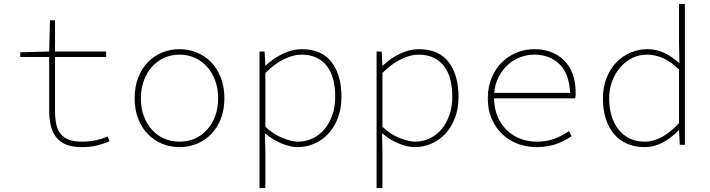

<svg xmlns="http://www.w3.org/2000/svg" viewBox="-20 -742 3640 984"><path d="M398 12Q350 12 318 -1.5Q286 -15 267 -40Q248 -65 240 -99.5Q232 -134 232 -176V-450H84V-474L232 -478L236 -638H262V-478H524V-450H262V-172Q262 -136 268 -107Q274 -78 289 -58Q304 -38 331 -27Q358 -16 400 -16Q439 -16 470.5 -23Q502 -30 532 -42L542 -18Q509 -4 475.5 4Q442 12 398 12Z M900 12Q853 12 811.5 -5Q770 -22 738.5 -54Q707 -86 688.5 -132.5Q670 -179 670 -238Q670 -298 688.5 -345Q707 -392 738.5 -424Q770 -456 811.5 -473Q853 -490 900 -490Q947 -490 988.5 -473Q1030 -456 1061.5 -424Q1093 -392 1111.5 -345Q1130 -298 1130 -238Q1130 -179 1111.5 -132.5Q1093 -86 1061.5 -54Q1030 -22 988.5 -5Q947 12 900 12ZM900 -16Q943 -16 979 -32Q1015 -48 1041.5 -77.5Q1068 -107 1083 -147.5Q1098 -188 1098 -238Q1098 -287 1083 -328.5Q1068 -370 1041.5 -399.5Q1015 -429 979 -445.5Q943 -462 900 -462Q857 -462 821 -445.5Q785 -429 758.5 -399.5Q732 -370 717 -328.5Q702 -287 702 -238Q702 -188 717 -147.5Q732 -107 758.5 -77.5Q785 -48 821 -32Q857 -16 900 -16Z M1310 222V-478H1336L1340 -406H1342Q1379 -442 1428.5 -466Q1478 -490 1526 -490Q1629 -490 1679.5 -423.5Q1730 -357 1730 -246Q1730 -185 1711.5 -137Q1693 -89 1662 -56Q1631 -23 1590 -5.5Q1549 12 1504 12Q1469 12 1423.5 -6.5Q1378 -25 1340 -58H1338L1340 42V222ZM1506 -16Q1548 -16 1583 -33Q1618 -50 1643.5 -80.5Q1669 -111 1683.5 -153.5Q1698 -196 1698 -246Q1698 -292 1688.5 -331.5Q1679 -371 1658 -400Q1637 -429 1604 -445.5Q1571 -462 1524 -462Q1484 -462 1436 -439Q1388 -416 1340 -368V-92Q1385 -51 1431 -33.5Q1477 -16 1506 -16Z M1910 222V-478H1936L1940 -406H1942Q1979 -442 2028.5 -466Q2078 -490 2126 -490Q2229 -490 2279.5 -423.5Q2330 -357 2330 -246Q2330 -185 2311.5 -137Q2293 -89 2262 -56Q2231 -23 2190 -5.5Q2149 12 2104 12Q2069 12 2023.5 -6.5Q1978 -25 1940 -58H1938L1940 42V222ZM2106 -16Q2148 -16 2183 -33Q2218 -50 2243.5 -80.5Q2269 -111 2283.5 -153.5Q2298 -196 2298 -246Q2298 -292 2288.5 -331.5Q2279 -371 2258 -400Q2237 -429 2204 -445.5Q2171 -462 2124 -462Q2084 -462 2036 -439Q1988 -416 1940 -368V-92Q1985 -51 2031 -33.5Q2077 -16 2106 -16Z M2730 12Q2679 12 2633.5 -5Q2588 -22 2554 -54.5Q2520 -87 2500 -133Q2480 -179 2480 -238Q2480 -296 2499.5 -343Q2519 -390 2552 -422.5Q2585 -455 2628 -472.5Q2671 -490 2718 -490Q2766 -490 2805 -475Q2844 -460 2872 -431.5Q2900 -403 2915 -362.5Q2930 -322 2930 -270Q2930 -262 2930 -254.5Q2930 -247 2928 -238H2512Q2513 -184 2531 -143Q2549 -102 2579 -73.5Q2609 -45 2648 -30.5Q2687 -16 2730 -16Q2781 -16 2821.5 -31Q2862 -46 2896 -70L2910 -44Q2894 -34 2876.5 -24Q2859 -14 2837 -6Q2815 2 2789 7Q2763 12 2730 12ZM2718 -462Q2682 -462 2647 -449Q2612 -436 2583.5 -410.5Q2555 -385 2536 -348.5Q2517 -312 2513 -266H2902Q2897 -366 2846.5 -414Q2796 -462 2718 -462Z M3282 12Q3235 12 3196 -4.5Q3157 -21 3129 -52.5Q3101 -84 3085.5 -130.5Q3070 -177 3070 -238Q3070 -296 3088.5 -342.5Q3107 -389 3138.5 -422Q3170 -455 3211.5 -472.5Q3253 -490 3298 -490Q3344 -490 3383 -471.5Q3422 -453 3460 -420H3462L3460 -520V-722H3490V0H3464L3460 -74H3458Q3426 -40 3380.5 -14Q3335 12 3282 12ZM3284 -16Q3329 -16 3373 -40.5Q3417 -65 3460 -110V-386Q3416 -428 3376 -445Q3336 -462 3296 -462Q3255 -462 3220 -444.5Q3185 -427 3158.5 -396.5Q3132 -366 3117 -325Q3102 -284 3102 -238Q3102 -188 3114.5 -147.5Q3127 -107 3150.5 -77.5Q3174 -48 3207.5 -32Q3241 -16 3284 -16Z"/></svg>

Font: Source Code Pro ExtraLight
Style: Regular
Weight: 200
Monospace: yes
Designer: Paul D. Hunt, Teo Tuominen
Foundry: Adobe Systems Incorporated
Version: Version 2.030;PS 1.000;hotconv 16.6.51;makeotf.lib2.5.65220